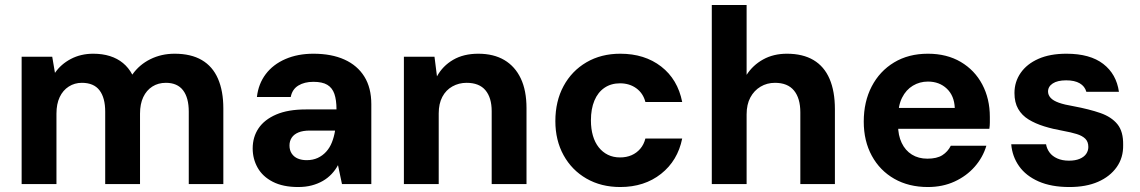

<svg xmlns="http://www.w3.org/2000/svg" viewBox="-20 -740 4585 772"><path d="M67 0V-512H190L201 -447Q225 -482 265 -503Q305 -524 355 -524Q392 -524 422 -514.5Q452 -505 474.5 -486.5Q497 -468 512 -440Q540 -480 584.5 -502Q629 -524 682 -524Q748 -524 791.5 -498.5Q835 -473 856.5 -423.5Q878 -374 878 -304V0H739V-291Q739 -347 716 -377Q693 -407 647 -407Q616 -407 592.5 -392Q569 -377 556 -349.5Q543 -322 543 -283V0H403V-291Q403 -347 380 -377Q357 -407 309 -407Q280 -407 256.5 -392Q233 -377 220 -349.5Q207 -322 207 -283V0Z M1179 12Q1118 12 1077 -9Q1036 -30 1016 -65.5Q996 -101 996 -143Q996 -189 1019.5 -224Q1043 -259 1090.5 -279.5Q1138 -300 1210 -300H1333Q1333 -338 1324.5 -362.5Q1316 -387 1296 -399Q1276 -411 1240 -411Q1204 -411 1179.5 -396Q1155 -381 1149 -350H1013Q1019 -403 1048.5 -442Q1078 -481 1127.5 -502.5Q1177 -524 1240 -524Q1313 -524 1365 -500.5Q1417 -477 1445 -432Q1473 -387 1473 -321V0H1355L1339 -76Q1329 -57 1313.5 -40.5Q1298 -24 1278 -12.5Q1258 -1 1233.5 5.5Q1209 12 1179 12ZM1213 -96Q1238 -96 1257.5 -105Q1277 -114 1291.5 -130Q1306 -146 1314.5 -167.5Q1323 -189 1327 -213V-215H1226Q1198 -215 1180 -207.5Q1162 -200 1153 -186.5Q1144 -173 1144 -155Q1144 -136 1153 -122.5Q1162 -109 1177.5 -102.5Q1193 -96 1213 -96Z M1604 0V-512H1727L1737 -433Q1760 -475 1802 -499.5Q1844 -524 1903 -524Q1965 -524 2008 -498.5Q2051 -473 2074 -424.5Q2097 -376 2097 -305V0H1957V-293Q1957 -347 1932 -377Q1907 -407 1856 -407Q1825 -407 1799 -392.5Q1773 -378 1758.5 -350.5Q1744 -323 1744 -284V0Z M2474 12Q2397 12 2338 -22Q2279 -56 2246 -116Q2213 -176 2213 -253Q2213 -333 2246 -394Q2279 -455 2338 -489.5Q2397 -524 2474 -524Q2572 -524 2638.5 -472.5Q2705 -421 2723 -330H2575Q2566 -365 2538.5 -385Q2511 -405 2473 -405Q2437 -405 2410.5 -387Q2384 -369 2370 -335.5Q2356 -302 2356 -256Q2356 -222 2364 -194.5Q2372 -167 2387.5 -147.5Q2403 -128 2424.5 -117.5Q2446 -107 2473 -107Q2499 -107 2519.5 -116Q2540 -125 2554.5 -142Q2569 -159 2575 -183H2723Q2705 -94 2638 -41Q2571 12 2474 12Z M2842 0V-720H2982V-439Q3007 -478 3048.5 -501Q3090 -524 3144 -524Q3208 -524 3251 -498.5Q3294 -473 3315.5 -423Q3337 -373 3337 -301V0H3198V-288Q3198 -345 3172.5 -376Q3147 -407 3096 -407Q3064 -407 3038 -391.5Q3012 -376 2997 -348Q2982 -320 2982 -280V0Z M3711 12Q3634 12 3576 -21Q3518 -54 3485.5 -113.5Q3453 -173 3453 -251Q3453 -331 3485 -392.5Q3517 -454 3575 -489Q3633 -524 3711 -524Q3787 -524 3843 -491Q3899 -458 3929.5 -400.5Q3960 -343 3960 -270Q3960 -260 3960 -247.5Q3960 -235 3958 -222H3553V-306H3819Q3817 -355 3787 -383.5Q3757 -412 3711 -412Q3678 -412 3650.5 -395.5Q3623 -379 3607 -347Q3591 -315 3591 -266V-236Q3591 -196 3605.5 -165.5Q3620 -135 3646.5 -118.5Q3673 -102 3709 -102Q3747 -102 3769 -116Q3791 -130 3803 -154H3946Q3932 -107 3899 -69.5Q3866 -32 3818 -10Q3770 12 3711 12Z M4280 12Q4207 12 4156 -10.5Q4105 -33 4077.5 -72Q4050 -111 4046 -160H4186Q4189 -142 4200 -127Q4211 -112 4231 -103Q4251 -94 4278 -94Q4304 -94 4321.5 -101.5Q4339 -109 4347.5 -121.5Q4356 -134 4356 -149Q4356 -170 4344 -182Q4332 -194 4309.5 -201Q4287 -208 4254 -214Q4214 -221 4178.5 -232Q4143 -243 4116 -259.5Q4089 -276 4074 -302Q4059 -328 4059 -366Q4059 -411 4084 -447Q4109 -483 4155.5 -503.5Q4202 -524 4268 -524Q4363 -524 4416 -483Q4469 -442 4479 -371H4348Q4342 -393 4321.5 -405Q4301 -417 4267 -417Q4232 -417 4213 -404.5Q4194 -392 4194 -372Q4194 -358 4204.5 -346.5Q4215 -335 4237.5 -327Q4260 -319 4296 -313Q4360 -301 4404.5 -285.5Q4449 -270 4473 -240.5Q4497 -211 4496 -157Q4497 -106 4470 -68Q4443 -30 4395 -9Q4347 12 4280 12Z"/></svg>

Font: DM Sans 12pt ExtraBold
Style: Regular
Weight: 800
Version: Version 4.004;gftools[0.9.30]